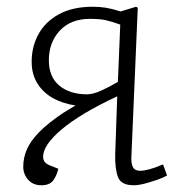

<svg xmlns="http://www.w3.org/2000/svg" viewBox="-20 -536 537 570"><path d="M328 -250Q272 -224 230.5 -199Q189 -174 162 -151Q135 -128 121.5 -108Q108 -88 108 -71Q108 -61 113 -55Q118 -49 128 -45L153 -35Q149 -16 138.5 -1Q128 14 103 14Q78 14 63.5 -2.5Q49 -19 49 -41Q49 -68 60 -93Q71 -118 97 -144.5Q123 -171 168 -201L204 -223Q168 -228 138.5 -244Q109 -260 91.5 -287.5Q74 -315 74 -353Q74 -398 94.5 -435Q115 -472 155.5 -494Q196 -516 256 -516Q276 -516 294.5 -513Q313 -510 338 -502L384 -516L389 -513L370 -70Q369 -51 374.5 -40Q380 -29 396 -29Q407 -29 424 -33.5Q441 -38 464 -48L476 -15Q466 -9 447.5 -2.5Q429 4 410 9Q391 14 377 14Q339 14 330 -11Q321 -36 322 -78ZM337 -463Q312 -472 294.5 -476Q277 -480 247 -480Q190 -480 157.5 -445Q125 -410 125 -357Q125 -308 156 -282Q187 -256 239 -256Q256 -256 280.5 -267Q305 -278 330 -293Z"/></svg>

Font: Literata ExtraLight
Style: Italic
Weight: 250
Italic angle: -2°
Designer: Latin by Veronika Burian and Jose Scaglione. Greek by Irene Vlachou. Cyrillic by Vera Evstafieva
Foundry: TypeTogether
Version: Version 3.002